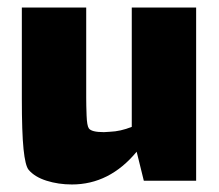

<svg xmlns="http://www.w3.org/2000/svg" viewBox="-20 -480 582 510"><path d="M501 -460V0H362L343 -77Q271 10 171 10Q135 10 103.5 0Q72 -10 56 -29Q47 -40 42.5 -84Q38 -128 38 -218V-460H209V-220Q209 -200 210 -173Q211 -146 216 -139Q223 -129 256 -129L272 -130Q300 -131 330 -143V-460Z"/></svg>

Font: Lalezar
Style: Regular
Weight: 400
Designer: Borna Izadpanah
Foundry: Borna Izadpanah
Version: Version 1.003